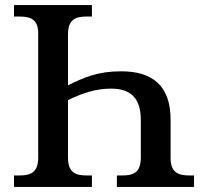

<svg xmlns="http://www.w3.org/2000/svg" viewBox="-20 -734 803 754"><path d="M35 0H341V-45H320C280 -45 247 -54 247 -115V-341C304 -368 355 -386 416 -386C492 -386 533 -350 533 -262V-115C533 -54 501 -45 460 -45H439V0H742V-45H724C684 -45 650 -54 650 -112V-263C650 -396 581 -454 455 -454C363 -454 308 -429 247 -399V-599C247 -660 280 -669 320 -669H341V-714H35V-669H56C96 -669 130 -661 130 -603V-115C130 -54 97 -45 56 -45H35Z"/></svg>

Font: Noto Serif Medium
Style: Regular
Weight: 500
Designer: Monotype Design Team
Foundry: Monotype Imaging Inc.
Version: Version 2.013